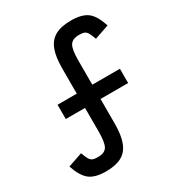

<svg xmlns="http://www.w3.org/2000/svg" viewBox="-194 -936 988 1072"><g transform="rotate(-30 300.0 -400.0)"><path d="M175 14Q105 14 69.5 -14Q34 -42 11 -112L104 -144Q114 -117 122 -102.5Q130 -88 142 -83Q154 -78 175 -78Q219 -78 234.5 -103Q250 -128 250 -200V-352H126V-444H250V-608Q250 -681 267.5 -726.5Q285 -772 323.5 -793Q362 -814 425 -814Q496 -814 531.5 -786.5Q567 -759 589 -688L496 -656Q486 -684 478 -698Q470 -712 458.5 -717Q447 -722 425 -722Q382 -722 366 -697Q350 -672 350 -600V-444H528V-352H350V-192Q350 -119 332.5 -73.5Q315 -28 277 -7Q239 14 175 14Z"/></g></svg>

Font: Victor Mono
Style: Bold
Weight: 700
Monospace: yes
Designer: Rune Bjørnerås
Version: Version 1.561;gftools[0.9.30]